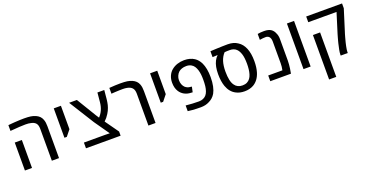

<svg xmlns="http://www.w3.org/2000/svg" viewBox="-34 -1449 4795 2496"><g transform="rotate(-20 2364.0 -200.5)"><path d="M456.5 0V-440.9Q456.5 -493.7 433.6 -519.8Q410.6 -545.9 364.3 -553.7Q352.5 -557.1 334.7 -558.8Q316.9 -560.5 294.4 -560.5Q261.2 -560.5 210.2 -557.6Q159.2 -554.7 83.5 -547.9V-627.9Q107.4 -630.4 130.4 -632.1Q153.3 -633.8 175.3 -635.7Q213.9 -638.2 245.6 -639.4Q277.3 -640.6 303.2 -640.6Q358.9 -640.6 394.8 -635.3Q430.7 -629.9 460.4 -616.7Q490.2 -603.5 510.3 -584Q530.3 -564.5 541.5 -534.2Q549.3 -513.2 552.5 -491Q555.7 -468.8 555.7 -440.9V0ZM84 0V-386.7H182.1V0Z M712.4 -224.6V-630.9H811.5V-307.1L745.1 -224.6Z M928.7 0V-79.1H1223.1L1286.1 -77.6L1141.6 -284.2L924.8 -630.9H1032.2L1197.3 -358.4L1224.6 -316.4Q1258.8 -352.5 1278.8 -398.2Q1298.8 -443.8 1304.2 -499.5L1316.4 -630.9H1411.1L1399.4 -505.9Q1397 -485.4 1394 -466.6Q1391.1 -447.8 1386.7 -430.7Q1382.3 -413.6 1376.5 -397.5Q1370.1 -377.9 1361.1 -359.9Q1352.1 -341.8 1340.8 -323.7Q1327.1 -301.3 1310.8 -281.2Q1294.4 -261.2 1275.4 -243.7L1407.7 -57.6V0Z M1792.5 0V-440.9Q1792.5 -494.6 1768.3 -521.2Q1744.1 -547.9 1696.8 -555.7Q1685.1 -558.1 1671.4 -559.3Q1657.7 -560.5 1642.1 -560.5Q1622.1 -560.5 1594 -559.8Q1565.9 -559.1 1536.4 -557.4Q1506.8 -555.7 1482.4 -553.7V-633.8Q1526.9 -637.2 1564.2 -638.9Q1601.6 -640.6 1632.3 -640.6Q1693.8 -640.6 1729.7 -635.3Q1765.6 -629.9 1795.9 -616.7Q1825.7 -603.5 1845.7 -584.2Q1865.7 -564.9 1877.4 -534.2Q1884.8 -513.2 1887.9 -491Q1891.1 -468.8 1891.1 -440.9V0Z M2044.9 -224.6V-630.9H2144V-307.1L2077.6 -224.6Z M2515.1 9.8Q2484.4 9.8 2454.8 8.8Q2425.3 7.8 2400.1 5.6Q2375 3.4 2357.4 1L2336.4 -1.5V-80.1Q2382.3 -75.2 2427.2 -72.8Q2472.2 -70.3 2517.1 -70.3Q2550.3 -70.3 2575.9 -81.3Q2601.6 -92.3 2618.2 -110.8Q2636.7 -131.3 2647.5 -163.1Q2658.2 -194.8 2662.1 -228.5Q2664.6 -251.5 2665.5 -271.2Q2666.5 -291 2666.5 -315.4Q2666.5 -356 2663.1 -387.5Q2659.7 -418.9 2650.9 -449.7Q2641.6 -481.4 2625.7 -505.6Q2609.9 -529.8 2584.5 -543.5Q2569.8 -551.3 2553.7 -555.2Q2537.6 -559.1 2519.5 -559.1Q2483.4 -559.1 2456.3 -549.3Q2429.2 -539.6 2412.6 -524.9Q2391.6 -505.9 2379.2 -477.5Q2366.7 -449.2 2366.7 -418.5Q2366.7 -385.7 2377.4 -358.6Q2388.2 -331.5 2406.2 -314.5Q2421.4 -301.3 2439.5 -293.7Q2457.5 -286.1 2478 -285.6L2496.6 -282.7L2481 -209.5L2462.9 -210.9Q2435.5 -211.4 2411.6 -217.5Q2387.7 -223.6 2367.2 -234.9Q2348.1 -245.6 2332 -260.5Q2315.9 -275.4 2304.2 -293.9Q2288.1 -318.4 2280 -349.6Q2272 -380.9 2272 -417.5Q2272 -470.2 2290.8 -512.2Q2309.6 -554.2 2340.8 -580.1Q2376.5 -610.8 2422.4 -625.7Q2468.3 -640.6 2517.1 -640.6Q2559.1 -640.6 2594.2 -631.1Q2629.4 -621.6 2657.2 -603Q2679.7 -588.4 2698.5 -566.2Q2717.3 -543.9 2731 -515.6Q2749 -477.5 2758.5 -427.7Q2768.1 -377.9 2768.1 -315.4Q2768.1 -245.6 2756.6 -191.7Q2745.1 -137.7 2724.1 -100.1Q2706.5 -70.3 2682.4 -49.3Q2658.2 -28.3 2630.9 -16.1Q2606.9 -3.4 2577.9 3.2Q2548.8 9.8 2515.1 9.8Z M3122.1 9.8Q3053.7 9.8 3004.4 -17.1Q2967.8 -35.6 2940.7 -68.4Q2913.6 -101.1 2897 -147.5Q2884.8 -182.1 2878.4 -224.4Q2872.1 -266.6 2872.1 -316.4Q2872.1 -370.6 2880.6 -414.8Q2889.2 -459 2906.7 -493.4Q2924.3 -527.8 2950.2 -552.7L2951.7 -554.2L2880.4 -550.8V-632.3Q2925.3 -634.8 2967 -636.5Q3008.8 -638.2 3047.6 -639.4Q3086.4 -640.6 3122.1 -640.6Q3161.6 -640.6 3195.8 -631.3Q3230 -622.1 3257.8 -602.5Q3286.1 -585 3307.6 -558.1Q3329.1 -531.2 3343.8 -495.6Q3358.4 -460 3366 -415.3Q3373.5 -370.6 3373.5 -316.4Q3373.5 -273.9 3368.7 -236.6Q3363.8 -199.2 3354.5 -167.5Q3338.9 -115.7 3311.8 -79.1Q3284.7 -42.5 3247.1 -20.5Q3194.3 9.8 3122.1 9.8ZM3122.1 -71.8Q3158.2 -71.8 3185.1 -85Q3211.9 -98.1 3229 -122.6Q3245.1 -144.5 3254.6 -175.8Q3264.2 -207 3268.1 -243.4Q3272 -279.8 3272 -316.4Q3272 -402.3 3255.6 -452.6Q3239.3 -502.9 3211.9 -528.3Q3195.8 -543.9 3173.1 -552.2Q3150.4 -560.5 3125 -560.5Q3102.1 -560.5 3084.7 -560.1Q3067.4 -559.6 3049.3 -557.6Q3010.3 -516.1 2991.7 -457.5Q2973.1 -398.9 2973.1 -316.4Q2973.1 -248.5 2983.6 -200Q2994.1 -151.4 3016.1 -122.6Q3033.2 -98.1 3059.8 -85Q3086.4 -71.8 3122.1 -71.8Z M3478.5 0V-79.1H3674.8Q3680.2 -103.5 3682.6 -127.4Q3685.1 -151.4 3685.1 -174.8V-473.1Q3685.1 -495.1 3679.7 -512.9Q3674.3 -530.8 3663.1 -542.5Q3654.8 -550.3 3643.3 -554.9Q3631.8 -559.6 3616.7 -559.6Q3597.7 -559.6 3577.4 -557.6Q3557.1 -555.7 3534.7 -551.8V-633.3Q3553.7 -637.2 3575.9 -638.9Q3598.1 -640.6 3624 -640.6Q3657.2 -640.6 3680.7 -634.3Q3704.1 -627.9 3720.7 -616.7Q3736.3 -606 3747.8 -590.3Q3759.3 -574.7 3766.1 -556.6Q3774.9 -540 3779.5 -518.8Q3784.2 -497.6 3784.2 -473.1V-174.8Q3784.2 -149.9 3781.7 -121.3Q3779.3 -92.8 3775.6 -67.1Q3772 -41.5 3768.6 -25.4L3764.2 0Z M3938 0V-630.9H4036.6V0Z M4452.6 0Q4452.6 -3.9 4452.6 -7.8Q4452.6 -11.7 4452.6 -15.6Q4452.6 -40 4460.4 -79.3Q4468.3 -118.7 4478 -159.7Q4481 -171.4 4486.1 -191.4Q4491.2 -211.4 4497.8 -234.1Q4504.4 -256.8 4510.3 -277.8L4595.7 -551.8H4204.6V-630.9H4700.7V-564.5L4610.4 -276.4Q4606.9 -266.6 4600.8 -246.1Q4594.7 -225.6 4588.9 -204.3Q4583 -183.1 4579.6 -169.4Q4575.7 -156.7 4570.8 -135.7Q4565.9 -114.7 4561 -91.6Q4556.2 -68.4 4553.2 -47.9Q4550.3 -27.3 4550.3 -15.6V0ZM4204.6 240.2V-374.5H4303.7V240.2Z"/></g></svg>

Font: Open Sans Medium
Style: Regular
Weight: 500
Designer: Monotype Design Team
Foundry: Monotype Imaging Inc.
Version: Version 3.000